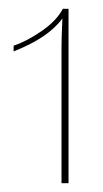

<svg xmlns="http://www.w3.org/2000/svg" viewBox="-20 -750 234 437"><path d="M136 -730V-333H120V-643Q120 -664 122 -708Q90 -664 11 -633V-646Q41 -656 75 -679.5Q109 -703 123 -730Z"/></svg>

Font: Work Sans Hairline
Style: Regular
Weight: 400
Designer: Wei Huang
Foundry: Wei Huang
Version: Version 1.032